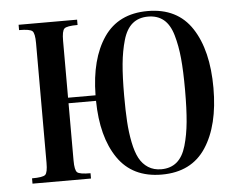

<svg xmlns="http://www.w3.org/2000/svg" viewBox="-51 -772 1041 843"><g transform="rotate(-5 469.0 -350.5)"><path d="M59.6 0V-23.4Q107.4 -23.4 118.2 -33.2Q128.9 -43 128.9 -85.9V-613.3Q128.9 -656.2 118.2 -666.5Q107.4 -676.8 59.6 -676.8V-700.2H317.4V-676.8Q269.5 -676.8 258.8 -666.5Q248 -656.2 248 -613.3V-362.3H369.1Q371.1 -522.5 435.5 -616.7Q500 -710.9 628.9 -710.9Q759.8 -710.9 823.7 -613.3Q887.7 -515.6 887.7 -349.6Q887.7 -184.6 823.7 -87.4Q759.8 9.8 628.9 9.8Q500 9.8 435.5 -84.5Q371.1 -178.7 369.1 -337.9H248V-85.9Q248 -43 258.8 -33.2Q269.5 -23.4 317.4 -23.4V0ZM494.1 -349.6Q494.1 -283.2 497.1 -235.4Q500 -187.5 508.8 -143.6Q517.6 -99.6 532.2 -72.3Q546.9 -44.9 571.3 -29.3Q595.7 -13.7 628.9 -13.7Q669.9 -13.7 697.3 -36.6Q724.6 -59.6 738.3 -106.9Q752 -154.3 757.3 -210.9Q762.7 -267.6 762.7 -350.6Q762.7 -434.6 757.3 -490.7Q752 -546.9 738.3 -594.2Q724.6 -641.6 697.3 -664.1Q669.9 -686.5 628.9 -686.5Q586.9 -686.5 559.6 -663.6Q532.2 -640.6 518.6 -593.3Q504.9 -545.9 499.5 -489.3Q494.1 -432.6 494.1 -349.6Z"/></g></svg>

Font: TriodPostnaja
Style: Medium
Weight: 500
Version: 20110805